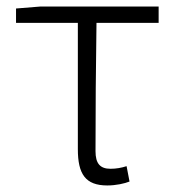

<svg xmlns="http://www.w3.org/2000/svg" viewBox="-20 -554 533 587"><path d="M308 13C335 13 361 7 376 1L367 -46C352 -41 335 -38 318 -38C286 -38 272 -54 272 -92C272 -219 273 -350 275 -484H465V-534H103L29 -528V-484H218V-98C218 -22 241 13 308 13Z"/></svg>

Font: Noto Sans HK Light
Style: Regular
Weight: 300
Designer: Ryoko NISHIZUKA 西塚涼子 (kana, bopomofo & ideographs); Paul D. Hunt (Latin, Greek & Cyrillic); Sandoll Communications 산돌커뮤니
Foundry: Adobe
Version: Version 2.004;hotconv 1.0.118;makeotfexe 2.5.65603